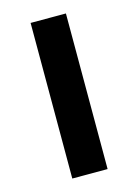

<svg xmlns="http://www.w3.org/2000/svg" viewBox="-90 -594 465 646"><g transform="rotate(-15 142.5 -271.0)"><path d="M204 0H81V-542H204Z"/></g></svg>

Font: Noto Sans New Tai Lue SemiBold
Style: Regular
Weight: 600
Version: Version 2.003